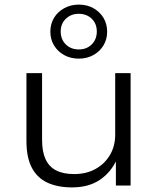

<svg xmlns="http://www.w3.org/2000/svg" viewBox="-20 -807 686 835"><path d="M293 8Q231 8 186.5 -12.5Q142 -33 118.5 -77.5Q95 -122 95 -194V-489H163V-198Q163 -148 178 -115Q193 -82 224 -66Q255 -50 302 -50Q356 -50 396 -72.5Q436 -95 458.5 -133.5Q481 -172 481 -221V-489H548V0H484V-115H489Q463 -58 414.5 -25Q366 8 293 8ZM323 -552Q287 -552 259 -567.5Q231 -583 215 -609.5Q199 -636 199 -669Q199 -703 215 -729.5Q231 -756 259.5 -771.5Q288 -787 323 -787Q358 -787 386 -771.5Q414 -756 430 -729.5Q446 -703 446 -669Q446 -636 430 -609.5Q414 -583 386 -567.5Q358 -552 323 -552ZM323 -592Q357 -592 379 -614Q401 -636 401 -670Q401 -704 379 -725.5Q357 -747 322 -747Q289 -747 266.5 -725.5Q244 -704 244 -670Q244 -636 266 -614Q288 -592 323 -592Z"/></svg>

Font: Nunito Sans 10pt SemiExpanded Light
Style: Regular
Weight: 300
Width: 6
Designer: Vernon Adams
Foundry: Vernon Adams
Version: Version 3.101;gftools[0.9.27]